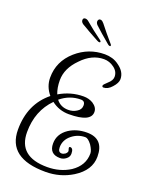

<svg xmlns="http://www.w3.org/2000/svg" viewBox="-149 -781 721 942"><g transform="rotate(20 212.0 -310.0)"><path d="M294 -601Q288 -602 283 -607Q256 -630 239 -644.5Q222 -659 203 -677Q194 -687 196 -697Q199 -709 211 -707Q219 -705 227 -695Q242 -676 259.5 -654.5Q277 -633 294 -614Q300 -608 299 -604Q298 -600 294 -601ZM240 -601Q235 -601 228 -605Q197 -622 178 -632.5Q159 -643 136 -657Q125 -665 125 -675Q125 -687 137 -687Q146 -687 155 -679Q174 -663 195.5 -646Q217 -629 238 -614Q245 -609 245 -605Q245 -601 240 -601ZM209 87Q12 87 12 -62Q12 -196 105 -271Q73 -309 73 -356Q73 -441 139 -499Q203 -555 287 -555Q307 -555 326 -549.5Q345 -544 362 -531Q400 -504 400 -466Q400 -446 378 -422Q358 -399 335 -399Q328 -399 328 -407Q328 -412 348 -430Q369 -448 369 -467Q369 -495 344 -513Q320 -531 291 -531Q228 -531 176 -476Q122 -422 122 -360Q122 -320 134 -290Q193 -325 260 -325Q287 -325 309 -312Q335 -295 335 -271Q335 -218 220 -218Q169 -218 129 -249Q58 -177 58 -66Q58 62 209 62Q276 62 328 29Q386 -10 386 -73Q386 -89 369 -115Q350 -140 336 -140Q297 -140 266 -115Q234 -89 234 -51Q234 -25 253 -25Q262 -25 272 -32Q281 -40 281 -48Q281 -49 279 -55Q277 -61 277 -62Q277 -69 282 -69Q299 -69 299 -40Q299 -23 284 -12Q270 -1 253 -1Q197 -1 197 -57Q197 -107 243 -138Q283 -164 336 -164Q424 -164 424 -70Q424 1 349 48Q286 87 209 87ZM210 -237Q234 -237 253 -249Q274 -261 274 -283Q274 -306 252 -306Q194 -306 147 -267Q170 -237 210 -237Z"/></g></svg>

Font: Ole
Style: Regular
Weight: 400
Designer: Robert E. Leuschke
Foundry: Robert E. Leuschke
Version: Version 1.010; ttfautohint (v1.8.3)